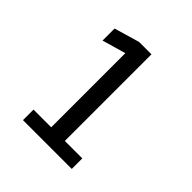

<svg xmlns="http://www.w3.org/2000/svg" viewBox="-128 -783 587 587"><g transform="rotate(45 165.0 -490.0)"><path d="M60 -280V-325.5H136.5V-646L60 -624V-676L142 -700H195.5V-325.5H271V-280Z"/></g></svg>

Font: Trispace SemiCondensed Light
Style: Regular
Weight: 300
Width: 4
Designer: Tyler Finck
Foundry: Etcetera Type Company
Version: Version 1.210; ttfautohint (v1.8.3)